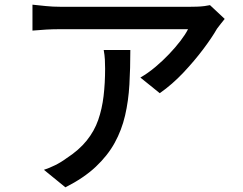

<svg xmlns="http://www.w3.org/2000/svg" viewBox="-20 -757 1040 822"><path d="M942 -676Q935 -668 925.5 -655.5Q916 -643 909 -634Q888 -597 850.5 -547Q813 -497 765.5 -446.5Q718 -396 664 -358L581 -425Q614 -444 645.5 -470.5Q677 -497 704.5 -526Q732 -555 753 -582.5Q774 -610 785 -632Q771 -632 737.5 -632Q704 -632 657.5 -632Q611 -632 558.5 -632Q506 -632 454 -632Q402 -632 357 -632Q312 -632 280 -632Q248 -632 237 -632Q207 -632 179 -630.5Q151 -629 119 -626V-737Q147 -734 177 -731Q207 -728 237 -728Q248 -728 281 -728Q314 -728 360.5 -728Q407 -728 461 -728Q515 -728 569 -728Q623 -728 670 -728Q717 -728 750 -728Q783 -728 796 -728Q807 -728 823.5 -728.5Q840 -729 855.5 -731Q871 -733 879 -735ZM538 -543Q538 -465 534 -395Q530 -325 515.5 -262.5Q501 -200 471 -145.5Q441 -91 390 -43Q339 5 260 45L168 -30Q190 -37 215.5 -49.5Q241 -62 264 -79Q318 -114 351 -155Q384 -196 400.5 -243.5Q417 -291 423.5 -346Q430 -401 430 -463Q430 -483 429 -502Q428 -521 424 -543Z"/></svg>

Font: Noto Sans SC Medium
Style: Regular
Weight: 500
Designer: Ryoko NISHIZUKA  (kana, bopomofo & ideographs); Paul D. Hunt (Latin, Greek & Cyrillic); Sandoll Communications , Soo-you
Foundry: Adobe
Version: Version 2.004-H2;hotconv 1.0.118;makeotfexe 2.5.65603